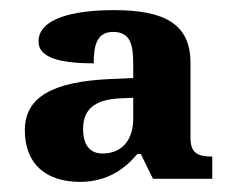

<svg xmlns="http://www.w3.org/2000/svg" viewBox="-20 -739 460 379"><path d="M138 -380C192 -380 227 -406 251 -435H258L282 -386H399V-430C367 -430 356 -439 356 -468V-615C356 -691 306 -719 205 -719C123 -719 56 -702 56 -657C56 -626 96 -614 165 -614C165 -649 171 -676 203 -676C238 -676 243 -650 243 -612V-585L198 -583C85 -578 29 -548 29 -482C29 -415 71 -380 138 -380ZM182 -436C161 -436 144 -449 144 -484C144 -522 165 -543 220 -545L243 -546V-505C243 -465 223 -436 182 -436Z"/></svg>

Font: Noto Serif NP Hmong
Style: Bold
Weight: 700
Designer: Dalton Maag Ltd
Foundry: Dalton Maag Ltd
Version: Version 1.001